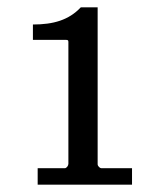

<svg xmlns="http://www.w3.org/2000/svg" viewBox="-20 -944 440 525"><path d="M83 -484V-439H341V-484H257C254 -484 247 -489 247 -495V-924H201C168 -889 126 -877 70 -877V-835H159C166 -835 167 -834 167 -829V-496C167 -491 162 -484 157 -484Z"/></svg>

Font: MusAnalysis
Style: Regular
Weight: 400
Version: Version 2.0